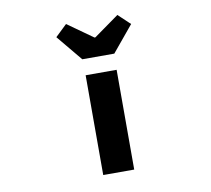

<svg xmlns="http://www.w3.org/2000/svg" viewBox="-91 -975 1183 1079"><g transform="rotate(-10 500.0 -436.0)"><path d="M412.1 0V-569.3H588.9V0ZM409.2 -661.1 287.1 -808.6 353.5 -872.1 498 -769.5H502.9L646.5 -872.1L713.9 -808.6L591.8 -661.1Z"/></g></svg>

Font: Gen Shin Gothic Monospace Heavy
Style: Bold
Weight: 800
Designer: [Source Han Sans]
Ryoko NISHIZUKA  (kana & ideographs); Paul D. Hunt (Latin, Greek & Cyrillic); Wenlong ZHANG  (bopomofo
Version: Version 1.002.20150607